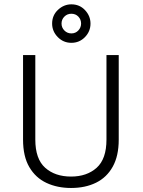

<svg xmlns="http://www.w3.org/2000/svg" viewBox="-20 -878 674 908"><path d="M316 11Q251 11 199.8 -13Q148.5 -37 118.8 -87.5Q89 -138 89 -218V-617.5H147V-218Q147 -126 193.8 -84.5Q240.5 -43 316 -43Q390.5 -43 437 -84.5Q483.5 -126 483.5 -218V-617.5H541.5V-218Q541.5 -140.5 513.2 -89.8Q485 -39 434.2 -14Q383.5 11 316 11ZM317.5 -675.5Q279.5 -675.5 253 -702.8Q226.5 -730 226.5 -766.5Q226.5 -805.5 254.2 -831.5Q282 -857.5 317.5 -857.5Q356.5 -857.5 382.2 -830Q408 -802.5 408 -766.5Q408 -729.5 381.8 -702.5Q355.5 -675.5 317.5 -675.5ZM317.5 -720Q337.5 -720 350.5 -734Q363.5 -748 363.5 -766.5Q363.5 -786 350.5 -799.5Q337.5 -813 317.5 -813Q298 -813 284.5 -799.5Q271 -786 271 -766.5Q271 -747.5 284.5 -733.8Q298 -720 317.5 -720Z"/></svg>

Font: Betina Sans Light
Style: Regular
Weight: 300
Designer: Jonathan Pinhorn (font) & Cristiano Sobral (main changes)
Version: Version 2.001;October 6, 2020;FontCreator 13.0.0.2681 64-bit